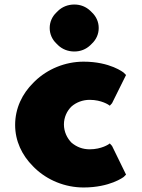

<svg xmlns="http://www.w3.org/2000/svg" viewBox="-20 -808 627 850"><path d="M377 -366C430 -366 462 -343 462 -343L466 -340L476 -351L538 -476L528 -486C527 -487 468 -535 350 -535C268 -535 190 -502 135 -449L128 -442C78 -393 47 -328 47 -255C47 -184 77 -121 126 -72L134 -64C189 -11 267 22 350 22C467 22 527 -24 528 -25L538 -35L476 -162L466 -173L462 -170C462 -170 430 -147 377 -147C346 -147 320 -157 297 -176C277 -196 263 -225 263 -257C263 -288 276 -317 297 -337C318 -355 346 -366 377 -366ZM237 -760 230 -753C211 -735 200 -711 200 -684C200 -657 211 -633 230 -615L237 -608C256 -590 281 -580 309 -580C337 -580 361 -590 380 -608L387 -615C406 -633 417 -657 417 -684C417 -711 406 -735 387 -753L380 -760C361 -778 337 -788 309 -788C281 -788 256 -778 237 -760Z"/></svg>

Font: Hussar Woodtype
Style: Ultra
Weight: 900
Foundry: Cannot Into Space Fonts
Version: Version 1.07